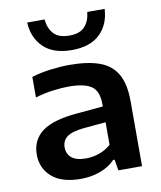

<svg xmlns="http://www.w3.org/2000/svg" viewBox="-88 -867 795 947"><g transform="rotate(-10 309.0 -393.0)"><path d="M241.5 9.5Q145.5 9.5 96 -33.8Q46.5 -77 46.5 -146Q46.5 -220 103 -261.5Q159.5 -303 286 -312.5L408.5 -323.5V-334.5Q408.5 -401 373.2 -425.2Q338 -449.5 259 -449.5Q224 -449.5 178.8 -443.5Q133.5 -437.5 91.5 -424.5V-527.5Q135.5 -541 186.5 -547.5Q237.5 -554 281.5 -554Q372.5 -554 431.5 -532.8Q490.5 -511.5 519.2 -461.5Q548 -411.5 548 -324.5V0H429.5L420 -55H413Q383 -23.5 337.8 -7Q292.5 9.5 241.5 9.5ZM188 -157.5Q188 -124.5 211.2 -105Q234.5 -85.5 283 -85.5Q316.5 -85.5 349.2 -96.8Q382 -108 408.5 -131.5V-244.5L298 -234.5Q237.5 -228.5 212.8 -209.5Q188 -190.5 188 -157.5ZM307.5 -624Q215 -624 166 -671.2Q117 -718.5 113 -796H200Q204.5 -751 229.2 -723.8Q254 -696.5 307.5 -696.5Q360.5 -696.5 385 -723.8Q409.5 -751 414 -796H501Q497 -718 448.2 -671Q399.5 -624 307.5 -624Z"/></g></svg>

Font: Encode Sans Exp SmBold
Style: Regular
Weight: 600
Width: 7
Designer: Multiple Designers
Foundry: Impallari Type
Version: Version 3.002; ttfautohint (v1.8.3) -l 8 -r 50 -G 200 -x 14 